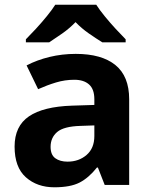

<svg xmlns="http://www.w3.org/2000/svg" viewBox="-20 -786 644 816"><path d="M302 -557Q412 -557 470.5 -509.5Q529 -462 529 -364V0H425L396 -74H392Q357 -30 318 -10Q279 10 211 10Q138 10 90 -32.5Q42 -75 42 -163Q42 -250 103 -291.5Q164 -333 286 -337L381 -340V-364Q381 -407 358.5 -427Q336 -447 296 -447Q256 -447 218 -435.5Q180 -424 142 -407L93 -508Q137 -531 190.5 -544Q244 -557 302 -557ZM323 -251Q251 -249 223 -225Q195 -201 195 -162Q195 -128 215 -113.5Q235 -99 267 -99Q315 -99 348 -127.5Q381 -156 381 -208V-253ZM389 -766Q403 -744 425.5 -716.5Q448 -689 472 -663Q496 -637 514 -619V-606H415Q389 -622 358 -643.5Q327 -665 301 -692Q275 -665 245 -644Q215 -623 189 -606H90V-619Q109 -638 132.5 -663.5Q156 -689 178.5 -716.5Q201 -744 215 -766Z"/></svg>

Font: Noto Sans Sora Sompeng
Style: Bold
Weight: 700
Designer: Monotype Design Team. David Williams.
Foundry: Monotype Imaging Inc.
Version: Version 2.101